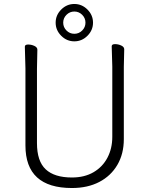

<svg xmlns="http://www.w3.org/2000/svg" viewBox="-20 -930 750 966"><path d="M448 -816Q448 -778 420 -750Q392 -722 354 -722Q316 -722 288 -750Q260 -778 260 -816Q260 -854 288 -882Q316 -910 354 -910Q392 -910 420 -882Q448 -854 448 -816ZM410 -816Q410 -839 393.5 -855.5Q377 -872 354 -872Q331 -872 314.5 -855.5Q298 -839 298 -816Q298 -793 314.5 -776.5Q331 -760 354 -760Q377 -760 393.5 -776.5Q410 -793 410 -816ZM168 -680 166 -584V-210Q166 -119 210 -78Q254 -37 342 -37Q405 -37 450.5 -63.5Q496 -90 520.5 -136.5Q545 -183 545 -242V-595L542 -697Q542 -708 558.5 -708Q575 -708 590 -701Q605 -694 605 -682L603 -594V-230Q603 -156 570.5 -100.5Q538 -45 479.5 -14.5Q421 16 342 16Q108 16 108 -198V-586L105 -695Q105 -706 121.5 -706Q138 -706 153 -699Q168 -692 168 -680Z"/></svg>

Font: LXGW WenKai Light
Style: Regular
Weight: 300
Designer: LXGW / Fontworks Inc.
Foundry: LXGW / Fontworks Inc.
Version: Version 1.501; October 10, 2024